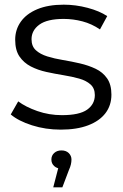

<svg xmlns="http://www.w3.org/2000/svg" viewBox="-20 -550 528 822"><path d="M240 5Q175 5 117 -13.5Q59 -32 26 -60L58 -116Q90 -92 140 -74.5Q190 -57 245 -57Q320 -57 353 -80.5Q386 -104 386 -143Q386 -172 367.5 -188.5Q349 -205 319 -213.5Q289 -222 252 -228Q215 -234 178.5 -242Q142 -250 112 -265.5Q82 -281 63.5 -308Q45 -335 45 -380Q45 -423 69 -457Q93 -491 139.5 -510.5Q186 -530 253 -530Q304 -530 355 -516.5Q406 -503 439 -481L408 -424Q373 -448 333 -458.5Q293 -469 253 -469Q182 -469 148.5 -444.5Q115 -420 115 -382Q115 -352 133.5 -335Q152 -318 182.5 -308.5Q213 -299 249.5 -293Q286 -287 322.5 -278.5Q359 -270 389.5 -255.5Q420 -241 438.5 -214.5Q457 -188 457 -145Q457 -99 431.5 -65.5Q406 -32 357.5 -13.5Q309 5 240 5ZM208 252 236 144 243 172Q224 172 212 161Q200 150 200 133Q200 116 212 105Q224 94 243 94Q263 94 274.5 105.5Q286 117 286 133Q286 143 283.5 154Q281 165 275 178L247 252Z"/></svg>

Font: Montserrat Thin
Style: Regular
Weight: 400
Version: Version 9.000